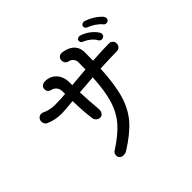

<svg xmlns="http://www.w3.org/2000/svg" viewBox="-197 -1122 1393 1393"><g transform="rotate(-45 500.0 -425.0)"><path d="M876 -589Q876 -570 863.5 -559Q851 -548 834 -548Q774 -548 664 -543Q656 -386 627 -288.5Q598 -191 538 -123Q478 -55 370 12Q357 20 339 20Q319 20 308.5 10Q298 0 298 -18Q298 -28 302.5 -36.5Q307 -45 314 -49Q411 -111 465 -172Q519 -233 545.5 -318.5Q572 -404 579 -538Q517 -534 436 -527Q440 -424 447 -357Q448 -351 448 -339Q448 -320 438 -306.5Q428 -293 411 -293Q396 -293 383 -303.5Q370 -314 367 -332Q356 -412 354 -520Q262 -511 240 -511Q202 -511 171 -517Q140 -523 109 -537Q99 -542 93.5 -552.5Q88 -563 88 -575Q88 -592 99.5 -604Q111 -616 127 -616Q136 -616 143 -613Q191 -590 242 -590Q308 -590 352 -595V-619Q352 -648 337 -665.5Q322 -683 299 -687Q285 -691 277.5 -700Q270 -709 270 -725Q270 -743 283 -753Q296 -763 314 -763Q367 -763 400.5 -726.5Q434 -690 434 -628V-603Q475 -607 582 -616Q583 -640 583 -692Q583 -709 570 -725Q557 -741 533 -745Q519 -749 512 -760Q505 -771 505 -785Q505 -801 515.5 -812Q526 -823 542 -823Q551 -823 563 -821Q667 -799 667 -706Q667 -649 666 -622Q782 -629 837 -629Q852 -629 864 -618Q876 -607 876 -589ZM905 -756Q888 -777 861 -795Q834 -813 811 -821Q790 -827 790 -849Q790 -856 797.5 -862.5Q805 -869 815 -870Q821 -870 823 -869Q857 -859 891 -838Q925 -817 947 -791Q952 -784 954 -773Q954 -760 946 -752.5Q938 -745 927 -745Q913 -745 905 -756ZM797 -701Q785 -723 762 -741.5Q739 -760 715 -770Q703 -775 698.5 -780.5Q694 -786 694 -797Q694 -807 702 -812.5Q710 -818 721 -818Q730 -818 734 -815Q766 -805 796.5 -782Q827 -759 845 -730Q850 -722 850 -714Q850 -701 841.5 -693.5Q833 -686 821 -686Q805 -686 797 -701Z"/></g></svg>

Font: Tsukimi Rounded Medium
Style: Regular
Weight: 500
Designer: Takashi Funayama
Foundry: Takashi Funayama
Version: Version 1.032; ttfautohint (v1.8.3)